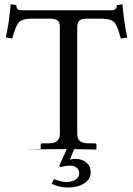

<svg xmlns="http://www.w3.org/2000/svg" viewBox="-20 -693 618 891"><path d="M306.2 75.7Q281.7 75.7 261.2 82.5L254.9 76.2L290 -1Q0 0 170.9 1L168.9 -1V-19.5Q168.9 -27.8 176.8 -27.8H203.1Q232.9 -27.8 245.4 -38.8Q257.8 -49.8 257.8 -71.8V-566.9Q257.8 -589.8 247.3 -598.1Q236.8 -606.4 209.5 -606.4H125.5Q84 -606.4 68.1 -590.1Q52.2 -573.7 37.1 -514.2L7.3 -519Q22.9 -593.3 29.3 -673.3L55.7 -669.4Q55.7 -645.5 77.1 -645.5H500.5Q522 -645.5 522 -669.4L548.3 -673.3Q554.7 -593.3 570.3 -519L540.5 -514.2Q525.4 -573.7 509.5 -590.1Q493.7 -606.4 452.1 -606.4H386.2Q358.9 -606.4 348.6 -597.7Q338.4 -588.9 338.4 -564.5V-71.8Q338.4 -48.3 351.1 -38.1Q363.8 -27.8 393.1 -27.8H419.4Q427.7 -27.8 427.7 -19.5V-1L425.8 1Q366.7 -0.5 324.2 -1L304.2 47.4Q315.9 44.4 330.1 44.4Q360.8 44.4 380.9 61.3Q400.9 78.1 400.9 106.4Q400.9 138.2 370.8 157.7Q340.8 177.2 294.4 177.2Q258.3 177.2 219.7 160.2L230.5 138.2Q268.1 151.9 287.6 151.9Q312 151.9 329.8 140.9Q347.7 129.9 347.7 110.8Q347.7 95.2 335.7 85.4Q323.7 75.7 306.2 75.7Z"/></svg>

Font: Libertinage
Style: f
Weight: 400
Designer: OSP
Foundry: OSP
Version: Version 1.0; 2008; OFL relea